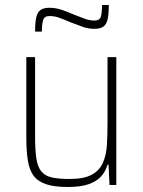

<svg xmlns="http://www.w3.org/2000/svg" viewBox="-20 -738 571 766"><path d="M250 8Q197 8 164 -3Q131 -14 114 -37Q97 -60 91 -98Q85 -136 85 -190V-510H120V-195Q120 -140 125 -106Q130 -72 145 -54Q160 -36 187 -30Q214 -24 258 -24Q315 -24 346 -41Q377 -58 390.5 -88.5Q404 -119 406.5 -159.5Q409 -200 409 -246V-510H444V0H417L413 -81H409Q402 -56 385 -36Q368 -16 336 -4Q304 8 250 8ZM120 -612Q120 -647 124.5 -668Q129 -689 141.5 -698Q154 -707 177 -707Q201 -707 224 -699.5Q247 -692 277 -679Q299 -670 318.5 -663Q338 -656 357 -656Q378 -656 382.5 -672Q387 -688 387 -718H414Q414 -682 409.5 -661.5Q405 -641 392.5 -632Q380 -623 357 -623Q332 -623 310 -631Q288 -639 259 -650Q234 -661 215.5 -667.5Q197 -674 177 -674Q157 -674 152 -657.5Q147 -641 147 -612Z"/></svg>

Font: Saira SemiCondensed Thin
Style: Regular
Weight: 250
Width: 4
Designer: Hector Gatti with collaboration of the Omnibus-Type team
Foundry: Omnibus-Type
Version: Version 1.101